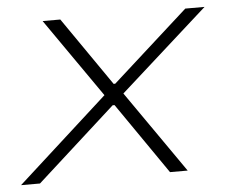

<svg xmlns="http://www.w3.org/2000/svg" viewBox="-51 -558 713 606"><g transform="rotate(-5 306.0 -255.0)"><path d="M-8 0 279 -260 105 -510H161L311 -293H316L557 -510H618L339 -260L520 0H464L308 -226H302L52 0Z"/></g></svg>

Font: Saira Expanded ExtraLight
Style: Italic
Weight: 250
Width: 7
Italic angle: -12°
Designer: Hector Gatti with collaboration of the Omnibus-Type team
Foundry: Omnibus-Type
Version: Version 1.101